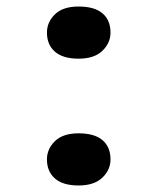

<svg xmlns="http://www.w3.org/2000/svg" viewBox="-20 -558 483 589"><path d="M221 11Q173 11 148.5 -10.5Q124 -32 124 -69Q124 -101 148.5 -125Q173 -149 221 -149Q270 -149 294.5 -128Q319 -107 319 -69Q319 -37 294 -13Q269 11 221 11ZM221 -378Q173 -378 148.5 -399.5Q124 -421 124 -458Q124 -490 148.5 -514Q173 -538 221 -538Q270 -538 294.5 -517Q319 -496 319 -458Q319 -426 294 -402Q269 -378 221 -378Z"/></svg>

Font: Lexend Mega Medium
Style: Regular
Weight: 500
Version: Version 1.007